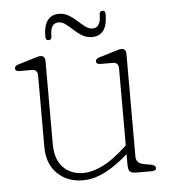

<svg xmlns="http://www.w3.org/2000/svg" viewBox="-47 -635 614 690"><g transform="rotate(-5 260.0 -290.0)"><path d="M97 -120V-377.5Q97 -400 77 -400H32Q16.5 -400 16.5 -411Q16.5 -420.5 31.5 -424.5L83 -440Q92 -442.5 99 -444.8Q106 -447 110.5 -447Q128 -447 128 -428V-128.5Q128 -73 156 -44Q184 -15 229 -15Q260.5 -15 298 -33.2Q335.5 -51.5 378.5 -91L389 -100.5V-377.5Q389 -400 369 -400H324Q308.5 -400 308.5 -411Q308.5 -420.5 323.5 -424.5L375 -440Q384 -442.5 391 -444.8Q398 -447 402.5 -447Q420 -447 420 -428V-57Q420 -33 448 -28L473.5 -23.5Q490 -20.5 490 -10.5Q490 0 474.5 0H419Q401 0 395 -6.2Q389 -12.5 389 -32.5V-69Q347.5 -31.5 306.2 -10.2Q265 11 225 11Q169.5 11 133.2 -24Q97 -59 97 -120ZM303 -499Q283 -499 267.2 -508.5Q251.5 -518 238 -530.5Q224.5 -543 212 -552.5Q199.5 -562 186.5 -562Q156.5 -562 157 -515.5Q157 -501.5 145.5 -501.5Q135 -501.5 135 -515Q135 -554.5 149.5 -573.5Q164 -592.5 190 -592.5Q210 -592.5 225.8 -583Q241.5 -573.5 255 -561Q268.5 -548.5 281 -539Q293.5 -529.5 307 -529.5Q336.5 -529.5 336.5 -576Q336.5 -590 348 -590Q358 -590 358 -576.5Q358 -536.5 343.5 -517.8Q329 -499 303 -499Z"/></g></svg>

Font: Fraunces 72pt SuperSoft Thin
Style: Regular
Weight: 100
Version: Version 1.000;[b76b70a41]